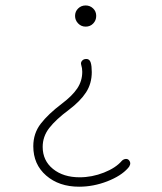

<svg xmlns="http://www.w3.org/2000/svg" viewBox="-20 -560 604 718"><path d="M260.7 -500.5Q260.7 -517.1 272.2 -528.3Q283.7 -539.6 300.3 -539.6Q316.4 -539.6 328.1 -528.6Q339.8 -517.6 339.8 -500.5Q339.8 -483.9 328.6 -472.2Q317.4 -460.4 300.3 -460.4Q283.7 -460.4 272.2 -472.4Q260.7 -484.4 260.7 -500.5ZM463.4 40.5Q468.8 48.3 466.3 55.9Q463.9 63.5 458.5 68.8Q432.6 98.1 380.9 118.2Q329.1 138.2 275.9 138.2Q200.7 138.2 152.6 96.4Q104.5 54.7 104.5 -13.2Q104.5 -61.5 132.6 -97.7Q160.6 -133.8 210.9 -171.9Q250.5 -201.7 269 -229.5Q287.6 -257.3 287.6 -291.5Q287.6 -305.2 283.7 -317.4Q281.2 -325.7 286.1 -331.8Q291 -337.9 297.4 -338.9Q314 -342.3 319.3 -325.7Q323.2 -313 323.2 -290.5Q323.2 -247.6 301.8 -214.6Q280.3 -181.6 238.3 -149.9Q189 -113.3 164.3 -81.5Q139.6 -49.8 139.6 -10.7Q139.6 40.5 178.2 71.8Q216.8 103 277.8 103Q324.2 103 368.7 85.4Q413.1 67.9 436 41Q441.9 35.2 450.2 34.4Q458.5 33.7 463.4 40.5Z"/></svg>

Font: Mikhak-DS2-FD ExtraLight
Style: Regular
Weight: 200
Designer: Amin Abedi
Version: Version 3.2